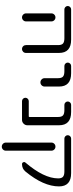

<svg xmlns="http://www.w3.org/2000/svg" viewBox="618 -1204 783 2058"><g transform="rotate(90 1009.0 -175.5)"><path d="M81.1 -474.6Q66.4 -474.6 55.7 -485.4Q44.9 -496.1 44.9 -510.7Q44.9 -525.4 55.7 -536.1Q66.4 -546.9 81.1 -546.9H405.3Q547.9 -546.9 547.9 -417V-62.5Q547.9 -44.9 535.6 -32.7Q523.4 -20.5 505.9 -20.5Q488.3 -20.5 476.1 -32.7Q463.9 -44.9 463.9 -62.5V-407.2Q463.9 -444.3 447.3 -459.5Q430.7 -474.6 390.6 -474.6ZM210 -335.9V-99.6V-63.5Q210 -45.9 197.3 -33.2Q184.6 -20.5 167 -20.5Q149.4 -20.5 136.7 -33.2Q124 -45.9 124 -63.5V-99.6V-335.9Q124 -353.5 136.7 -366.2Q149.4 -378.9 167 -378.9Q184.6 -378.9 197.3 -366.2Q210 -353.5 210 -335.9Z M687.5 -474.6Q672.9 -474.6 662.1 -485.4Q651.4 -496.1 651.4 -510.7Q651.4 -525.4 662.1 -536.1Q672.9 -546.9 687.5 -546.9H765.6Q908.2 -546.9 908.2 -417V-262.7Q908.2 -244.1 895 -231Q881.8 -217.8 863.3 -217.8Q844.7 -217.8 831.5 -231Q818.4 -244.1 818.4 -262.7V-407.2Q818.4 -444.3 801.8 -459.5Q785.2 -474.6 744.1 -474.6Z M1234.4 -407.2Q1234.4 -444.3 1217.8 -459.5Q1201.2 -474.6 1160.2 -474.6H1104.5Q1089.8 -474.6 1079.1 -485.4Q1068.4 -496.1 1068.4 -510.7Q1068.4 -525.4 1079.1 -536.1Q1089.8 -546.9 1104.5 -546.9H1180.7Q1323.2 -546.9 1323.2 -417V-78.1Q1323.2 -54.7 1306.2 -37.6Q1289.1 -20.5 1265.6 -20.5H1064.5Q1049.8 -20.5 1039.1 -31.2Q1028.3 -42 1028.3 -56.6Q1028.3 -71.3 1039.1 -82Q1049.8 -92.8 1064.5 -92.8H1226.6Q1234.4 -92.8 1234.4 -99.6Z M1835.9 -546.9Q1978.5 -546.9 1978.5 -417Q1978.5 -251 1819.3 -57.6Q1789.1 -20.5 1739.3 -20.5Q1725.6 -20.5 1719.7 -33.7Q1713.9 -46.9 1722.7 -56.6Q1892.6 -255.9 1892.6 -408.2Q1892.6 -444.3 1875.5 -459.5Q1858.4 -474.6 1818.4 -474.6H1465.8Q1451.2 -474.6 1440.4 -485.4Q1429.7 -496.1 1429.7 -510.7Q1429.7 -525.4 1440.4 -536.1Q1451.2 -546.9 1465.8 -546.9ZM1508.8 152.3V-335.9Q1508.8 -353.5 1521.5 -366.2Q1534.2 -378.9 1552.2 -378.9Q1570.3 -378.9 1583 -366.2Q1595.7 -353.5 1595.7 -335.9V152.3Q1595.7 170.9 1583 183.6Q1570.3 196.3 1552.2 196.3Q1534.2 196.3 1521.5 183.6Q1508.8 170.9 1508.8 152.3Z"/></g></svg>

Font: Gen Jyuu Gothic P Regular
Style: Regular
Weight: 400
Designer: [Source Han Sans]
Ryoko NISHIZUKA  (kana & ideographs); Paul D. Hunt (Latin, Greek & Cyrillic); Wenlong ZHANG  (bopomofo
Version: Version 1.002.20150607